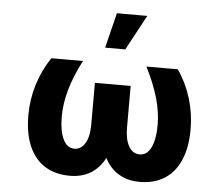

<svg xmlns="http://www.w3.org/2000/svg" viewBox="-54 -828 1045 898"><g transform="rotate(5 469.0 -379.0)"><path d="M244.1 -263.7Q244.1 -195.8 262.7 -157Q281.2 -118.2 315.4 -118.2Q347.2 -118.2 366 -149.7Q384.8 -181.2 384.8 -238.3V-433.6H552.7V-238.3Q552.7 -181.2 571.5 -149.7Q590.3 -118.2 622.1 -118.2Q656.7 -118.2 675.5 -156.7Q694.3 -195.3 694.3 -263.7Q694.3 -323.2 675.5 -388.7Q656.7 -454.1 618.2 -530.3H765.6Q806.6 -470.7 828.1 -400.6Q849.6 -330.6 849.6 -255.9Q849.6 -168.5 823 -108.9Q796.4 -49.3 748 -19.8Q699.7 9.8 633.8 9.8Q576.2 9.8 534.7 -15.4Q493.2 -40.5 468.8 -87.9Q444.3 -40.5 403.3 -15.4Q362.3 9.8 304.7 9.8Q238.3 9.8 189.7 -19.8Q141.1 -49.3 114.5 -108.9Q87.9 -168.5 87.9 -255.9Q87.9 -330.1 109.6 -400.1Q131.3 -470.2 171.9 -530.3H320.3Q281.2 -455.1 262.7 -389.4Q244.1 -323.7 244.1 -263.7ZM459 -766.6H601.6L512.7 -601.6H418Z"/></g></svg>

Font: Pretendard Std ExtraBold
Style: Regular
Weight: 800
Designer: Base glyphs from Inter by Rasmus Andersson; Hangeul glyphs from Noto Sans CJK(Source Han Sans) by Jang Soo-young and Kan
Foundry: Kil Hyung-jin
Version: Version 1.309